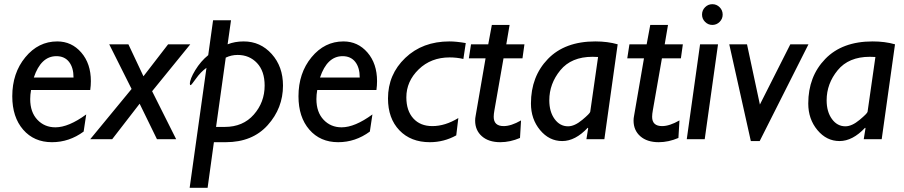

<svg xmlns="http://www.w3.org/2000/svg" viewBox="-20 -659 4281 909"><path d="M388.2 -117.2 376 -36.1Q307.6 14.2 226.1 14.2Q141.1 14.2 89.6 -45.2Q38.1 -104.5 38.1 -203.1Q38.1 -313 99.9 -387.9Q161.6 -462.9 251 -462.9Q319.3 -462.9 364.7 -410.4Q410.2 -357.9 410.2 -274.9Q410.2 -254.4 407.2 -232.9H127Q123 -210.4 123 -189.9Q123 -127.9 157 -92Q190.9 -56.2 242.2 -56.2Q304.7 -56.2 388.2 -117.2ZM140.1 -292H328.1Q328.1 -338.9 306.9 -366Q285.6 -393.1 247.1 -393.1Q173.8 -393.1 140.1 -292Z M880.9 -449.2 700.2 -227.1 814 0H723.1L641.1 -168L511.2 0H407.2L603 -237.8L497.1 -449.2H587.9L659.2 -297.9L775.9 -449.2Z M1073.7 -563 1057.6 -449.2Q1091.8 -462.9 1133.8 -462.9Q1212.9 -462.9 1266.4 -403.3Q1319.8 -343.8 1319.8 -253.9Q1319.8 -147 1247.3 -66.4Q1174.8 14.2 1048.8 14.2H992.7L962.9 230H877.9L957.5 -337.9Q930.2 -318.4 908 -287.1Q885.7 -255.9 882.8 -255.9Q878.9 -255.9 878.9 -262.2Q878.9 -284.7 904.5 -326.9Q930.2 -369.1 965.8 -397.9L988.8 -563ZM1048.8 -386.2 1002.9 -58.1H1043.9Q1130.4 -58.1 1181.6 -116.5Q1232.9 -174.8 1232.9 -253.9Q1232.9 -322.3 1196.8 -360.6Q1160.6 -398.9 1105 -398.9Q1075.2 -398.9 1048.8 -386.2Z M1743.2 -117.2 1731 -36.1Q1662.6 14.2 1581.1 14.2Q1496.1 14.2 1444.6 -45.2Q1393.1 -104.5 1393.1 -203.1Q1393.1 -313 1454.8 -387.9Q1516.6 -462.9 1606 -462.9Q1674.3 -462.9 1719.7 -410.4Q1765.1 -357.9 1765.1 -274.9Q1765.1 -254.4 1762.2 -232.9H1481.9Q1478 -210.4 1478 -189.9Q1478 -127.9 1512 -92Q1545.9 -56.2 1597.2 -56.2Q1659.7 -56.2 1743.2 -117.2ZM1495.1 -292H1683.1Q1683.1 -338.9 1661.9 -366Q1640.6 -393.1 1602.1 -393.1Q1528.8 -393.1 1495.1 -292Z M2149.9 -100.1 2140.1 -18.1Q2081.5 14.2 2015.1 14.2Q1924.8 14.2 1870.8 -42.2Q1816.9 -98.6 1816.9 -192.9Q1816.9 -306.6 1898.7 -384.8Q1980.5 -462.9 2107.9 -462.9Q2140.1 -462.9 2185.1 -455.1L2173.8 -379.9Q2142.1 -387.2 2108.9 -387.2Q2020.5 -387.2 1962.2 -330.6Q1903.8 -273.9 1903.8 -198.2Q1903.8 -134.8 1936.8 -98.4Q1969.7 -62 2026.9 -62Q2087.4 -62 2149.9 -100.1Z M2462.9 -449.2 2453.6 -382.8H2363.8L2320.8 -137.2Q2317.4 -118.7 2317.4 -106Q2317.4 -62 2364.7 -62Q2399.9 -62 2446.8 -88.9L2441.9 -5.9Q2395 14.2 2348.6 14.2Q2293.5 14.2 2261.5 -13.9Q2229.5 -42 2229.5 -87.9Q2229.5 -99.1 2231.9 -110.8L2278.8 -382.8H2199.7L2210 -449.2H2291.5L2308.6 -541H2392.6L2377 -449.2Z M2904.3 -449.2 2841.3 0H2756.3L2764.6 -51.8L2762.7 -54.2Q2703.6 8.8 2641.6 8.8Q2580.1 8.8 2536.9 -43.2Q2493.7 -95.2 2493.7 -168.9Q2493.7 -296.9 2574 -379.9Q2654.3 -462.9 2798.3 -462.9Q2856.9 -462.9 2904.3 -449.2ZM2774.4 -129.9 2811.5 -389.2Q2797.9 -390.1 2785.2 -390.1Q2685.1 -390.1 2632.8 -326.4Q2580.6 -262.7 2580.6 -184.1Q2580.6 -129.9 2605.7 -95.5Q2630.9 -61 2669.4 -61Q2700.2 -61 2736.8 -91.6Q2773.4 -122.1 2774.4 -129.9Z M3212.9 -449.2 3203.6 -382.8H3113.8L3070.8 -137.2Q3067.4 -118.7 3067.4 -106Q3067.4 -62 3114.7 -62Q3149.9 -62 3196.8 -88.9L3191.9 -5.9Q3145 14.2 3098.6 14.2Q3043.5 14.2 3011.5 -13.9Q2979.5 -42 2979.5 -87.9Q2979.5 -99.1 2981.9 -110.8L3028.8 -382.8H2949.7L2960 -449.2H3041.5L3058.6 -541H3142.6L3127 -449.2Z M3303.7 -589.8Q3303.7 -610.4 3318.1 -624.8Q3332.5 -639.2 3352.5 -639.2Q3372.6 -639.2 3387 -624.8Q3401.4 -610.4 3401.4 -589.8Q3401.4 -569.8 3387 -555.4Q3372.6 -541 3352.5 -541Q3332.5 -541 3318.1 -555.4Q3303.7 -569.8 3303.7 -589.8ZM3379.4 -449.2 3316.4 0H3231.4L3294.4 -449.2Z M3807.6 -449.2 3576.7 8.8H3534.7L3432.6 -449.2H3516.6L3577.6 -164.1L3721.7 -449.2Z M4217.3 -449.2 4154.3 0H4069.3L4077.6 -51.8L4075.7 -54.2Q4016.6 8.8 3954.6 8.8Q3893.1 8.8 3849.9 -43.2Q3806.6 -95.2 3806.6 -168.9Q3806.6 -296.9 3887 -379.9Q3967.3 -462.9 4111.3 -462.9Q4169.9 -462.9 4217.3 -449.2ZM4087.4 -129.9 4124.5 -389.2Q4110.8 -390.1 4098.1 -390.1Q3998 -390.1 3945.8 -326.4Q3893.6 -262.7 3893.6 -184.1Q3893.6 -129.9 3918.7 -95.5Q3943.8 -61 3982.4 -61Q4013.2 -61 4049.8 -91.6Q4086.4 -122.1 4087.4 -129.9Z"/></svg>

Font: Myanmar Pyu Pro
Style: Regular
Weight: 400
Designer: Khon Soe Zaw Thu
Foundry: PaOh Unicode
Version: Version 2.00 April 29, 2017